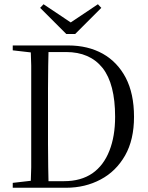

<svg xmlns="http://www.w3.org/2000/svg" viewBox="-20 -884 698 904"><path d="M40 0H175V-36H153L40 -23ZM124 0H209Q208 -44 207 -97Q206 -150 206 -207V-318V-360V-467Q206 -522 207 -575Q208 -627 209 -670H124Q126 -627 127 -575Q127 -522 127 -467V-360V-318V-206Q127 -149 127 -96Q126 -43 124 0ZM173 0H291Q381 0 454 -39Q526 -77 569 -152Q611 -226 611 -334Q611 -443 572 -518Q533 -592 464 -631Q394 -670 301 -670H173V-639H291Q403 -639 463 -564Q522 -489 522 -334Q522 -242 495 -174Q468 -105 415 -68Q361 -31 282 -31H173ZM40 -647 153 -634H175V-670H40ZM185 -864 169 -847 292 -724H334L457 -847L441 -864L287 -761H339Z"/></svg>

Font: Source Serif 4 48pt
Style: Regular
Weight: 400
Designer: Frank Grie√ühammer
Foundry: Adobe Systems Incorporated
Version: Version 4.004;hotconv 1.0.116;makeotfexe 2.5.65601